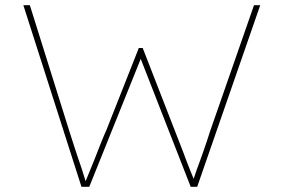

<svg xmlns="http://www.w3.org/2000/svg" viewBox="-20 -720 1094 740"><path d="M294 0 70 -700H95L248 -212Q259 -179 266 -156Q273 -133 280.5 -112Q288 -91 295.5 -68Q303 -45 313 -12H306Q329 -67 343 -102.5Q357 -138 367.5 -165Q378 -192 391 -221L515 -535H530L686 -134Q693 -114 700 -96.5Q707 -79 715 -58.5Q723 -38 734 -12H720Q730 -43 738.5 -66.5Q747 -90 753.5 -107.5Q760 -125 765.5 -141.5Q771 -158 777 -175Q783 -192 790 -215L959 -700H983L740 0H715L515 -512H530L324 0Z"/></svg>

Font: Lexend Peta Thin
Style: Regular
Weight: 250
Version: Version 1.007